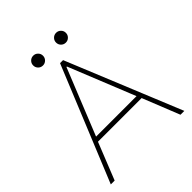

<svg xmlns="http://www.w3.org/2000/svg" viewBox="-236 -1000 1136 1136"><g transform="rotate(-45 332.0 -431.5)"><path d="M24.4 0 319.3 -719.7H344.7L639.6 0H607.4L510.7 -242.2L504.9 -252.9L334 -676.8H330.1L159.2 -252.9L153.3 -242.2L56.6 0ZM139.6 -232.4V-261.7H524.4V-232.4ZM429.7 -781.2Q412.6 -781.2 400.6 -793.2Q388.7 -805.2 388.7 -822.3Q388.7 -839.4 400.6 -851.3Q412.6 -863.3 429.7 -863.3Q446.8 -863.3 458.7 -851.3Q470.7 -839.4 470.7 -822.3Q470.7 -805.2 458.7 -793.2Q446.8 -781.2 429.7 -781.2ZM238.3 -781.2Q221.2 -781.2 209.2 -793.2Q197.3 -805.2 197.3 -822.3Q197.3 -839.4 209.2 -851.3Q221.2 -863.3 238.3 -863.3Q255.4 -863.3 267.3 -851.3Q279.3 -839.4 279.3 -822.3Q279.3 -805.2 267.3 -793.2Q255.4 -781.2 238.3 -781.2Z"/></g></svg>

Font: Reddit Sans ExtraLight
Style: Regular
Weight: 250
Designer: Stephen Hutchings
Foundry: Reddit
Version: Version 1.014